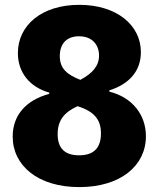

<svg xmlns="http://www.w3.org/2000/svg" viewBox="-20 -757 650 787"><path d="M305 9.9C474.1 9.9 578.1 -77.8 578.1 -198.5C578.1 -286.9 522 -358 428.3 -381.4V-386.7C510.3 -412.3 557.5 -466.6 557.5 -543.3C557.5 -654.1 458.1 -737.2 305 -737.2C150.6 -737.2 53.3 -653.1 53.3 -539.4C53.3 -458.1 103.7 -399.5 181.8 -377.5V-372.2C84.9 -346.2 32 -283 32 -197.4C32 -79.2 134.2 9.9 305 9.9ZM309.3 -429.7C255 -451 225.1 -475.9 225.1 -527C225.1 -576.3 251.8 -608.3 304 -608.3C359.7 -608.3 386 -571.4 386 -529.1C386 -487.2 359.4 -456.3 309.3 -429.7ZM304.3 -120.4C239.7 -120.4 216.3 -155.2 216.3 -207.4C216.3 -263.1 242.9 -296.9 297.9 -321.7C368.3 -299.7 393.8 -264.9 393.8 -210.2C393.8 -155.2 368.6 -120.4 304.3 -120.4Z"/></svg>

Font: TID UI Extra Bold
Style: Regular
Weight: 800
Designer: The TID Project Authors
Foundry: Bakken & Bæck
Version: Version 1.001;hotconv 1.0.109;makeotfexe 2.5.65596